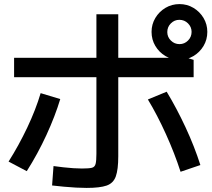

<svg xmlns="http://www.w3.org/2000/svg" viewBox="-20 -875 1040 940"><path d="M404 45Q382 45 352.5 43.5Q323 42 292 39Q261 36 235 33L242 -62Q264 -59 289.5 -56Q315 -53 339 -51.5Q363 -50 381 -50Q415 -50 429.5 -53.5Q444 -57 448 -72.5Q452 -88 452 -122V-805H559V-110Q559 -45 547 -11.5Q535 22 502 33.5Q469 45 404 45ZM22 -84Q72 -163 113.5 -250.5Q155 -338 179 -419L275 -390Q250 -307 207.5 -214.5Q165 -122 111 -37ZM864 -34Q835 -124 792.5 -218Q750 -312 704 -388L796 -426Q845 -345 888.5 -251.5Q932 -158 961 -67ZM49 -497V-592H895L928 -582V-497ZM859 -582Q821 -582 790 -600.5Q759 -619 740.5 -650Q722 -681 722 -719Q722 -756 740.5 -787Q759 -818 790 -836.5Q821 -855 859 -855Q896 -855 927 -836.5Q958 -818 976.5 -787Q995 -756 995 -719Q995 -681 976.5 -650Q958 -619 927 -600.5Q896 -582 859 -582ZM859 -659Q883 -659 900.5 -676.5Q918 -694 918 -719Q918 -743 900.5 -760.5Q883 -778 858 -778Q834 -778 816.5 -760.5Q799 -743 799 -718Q799 -694 816.5 -676.5Q834 -659 859 -659Z"/></svg>

Font: M PLUS 1 Code Medium
Style: Regular
Weight: 500
Designer: Coji Morishita
Foundry: UNDERFOREST DESIGN
Version: Version 1.002